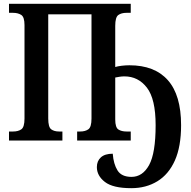

<svg xmlns="http://www.w3.org/2000/svg" viewBox="-20 -734 999 1003"><path d="M666 249Q570 249 528 216.5Q486 184 486 139Q486 107 507 88Q528 69 569 69Q573 123 594 156.5Q615 190 667 190Q725 190 759 128Q793 66 793 -80Q793 -217 747.5 -276Q702 -335 630 -335Q617 -335 604.5 -333Q592 -331 582 -329V-110Q582 -68 598.5 -57.5Q615 -47 641 -47H663V0H383V-47H399Q425 -47 441.5 -58.5Q458 -70 458 -115V-659H232V-115Q232 -70 247.5 -58.5Q263 -47 289 -47H306V0H27V-47H48Q75 -47 91.5 -58.5Q108 -70 108 -115V-603Q108 -645 91 -656Q74 -667 48 -667H27V-714H663V-667H641Q614 -667 598 -655.5Q582 -644 582 -599V-384Q595 -388 615.5 -390.5Q636 -393 656 -393Q788 -393 857 -315Q926 -237 926 -80Q926 32 893.5 104.5Q861 177 802 213Q743 249 666 249Z"/></svg>

Font: Noto Serif Condensed SemiBold
Style: Regular
Weight: 600
Width: 3
Designer: Monotype Design Team
Foundry: Monotype Imaging Inc.
Version: Version 2.013